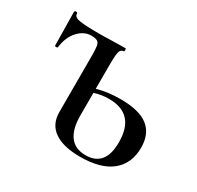

<svg xmlns="http://www.w3.org/2000/svg" viewBox="-102 -527 674 656"><g transform="rotate(30 235.5 -198.5)"><path d="M449 -118Q449 -56 407 -21.5Q365 13 283 13Q217 13 181.5 -11.5Q146 -36 146 -84V-305Q146 -332 144 -344Q142 -356 134.5 -360.5Q127 -365 110 -365Q82 -365 59 -340Q36 -315 31 -273Q31 -271 25.5 -271Q20 -271 20 -273L18 -405Q18 -410 24 -410Q30 -410 30 -405Q30 -391 54 -387.5Q78 -384 130 -384Q158 -384 176 -385L233 -386Q235 -386 235 -380Q235 -374 233 -374Q221 -374 217.5 -360.5Q214 -347 214 -303V-215Q254 -227 306 -227Q379 -227 414 -200Q449 -173 449 -118ZM374 -96Q374 -208 271 -208Q241 -208 214 -199V-109Q214 -57 234.5 -29Q255 -1 297 -1Q374 -1 374 -96Z"/></g></svg>

Font: Cormorant Infant Medium
Style: Regular
Weight: 500
Designer: Christian Thalmann (Catharsis Fonts)
Version: Version 3.000